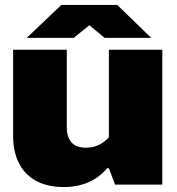

<svg xmlns="http://www.w3.org/2000/svg" viewBox="-20 -746 715 776"><path d="M636 -545V0H445L420 -66H413Q381 -28 336.5 -9Q292 10 238 10Q172 10 126 -15Q80 -40 56.5 -86.5Q33 -133 33 -198V-545H250V-230Q250 -206 258 -187.5Q266 -169 283 -159Q300 -149 327 -149Q356 -149 379.5 -160.5Q403 -172 420 -191V-545ZM88 -593 228 -726H454L591 -593H403L341 -644L278 -593Z"/></svg>

Font: Hubot Sans Condensed ExtraLight Black
Style: Regular
Weight: 900
Version: Version 2.000